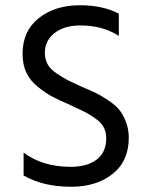

<svg xmlns="http://www.w3.org/2000/svg" viewBox="-20 -703 569 732"><path d="M471 -178Q471 -89 409.5 -40Q348 9 251 9Q144 9 70 -34V-121Q143 -67 249 -67Q312 -67 348.5 -94.5Q385 -122 385 -176Q385 -198 376.5 -215.5Q368 -233 348 -248Q328 -263 310.5 -272.5Q293 -282 263 -295Q256 -299 245 -304Q201 -323 178.5 -335Q156 -347 125.5 -371Q95 -395 80.5 -426Q66 -457 66 -498Q66 -585 128 -634Q190 -683 284 -683Q372 -683 433 -651V-566Q372 -606 286 -606Q225 -606 188 -577Q151 -548 151 -502Q151 -478 161 -459Q171 -440 195.5 -423.5Q220 -407 236.5 -398.5Q253 -390 290 -373Q325 -358 342.5 -350Q360 -342 389 -323Q418 -304 433 -286.5Q448 -269 459.5 -240Q471 -211 471 -178Z"/></svg>

Font: Hind Siliguri Fixed
Style: Regular
Weight: 400
Designer: Jyotish Sonowal
Foundry: Indian Type Foundry
Version: Version 1.001;October 28, 2021;FontCreator 12.0.0.2565 64-bi